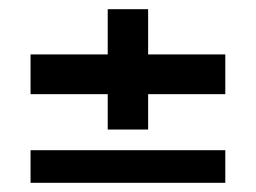

<svg xmlns="http://www.w3.org/2000/svg" viewBox="-20 -532 557 418"><path d="M214.5 -250V-327H46.5V-413.5H214.5V-512H302.5V-413.5H470.5V-327H302.5V-250ZM46.5 -134V-205H470.5V-134Z"/></svg>

Font: Big Shoulders Stencil Text Thin
Style: Bold
Weight: 700
Version: Version 2.001